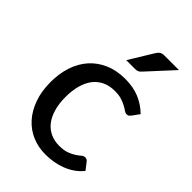

<svg xmlns="http://www.w3.org/2000/svg" viewBox="-217 -816 913 913"><g transform="rotate(45 239.0 -359.5)"><path d="M424.5 -413Q420 -407.5 415.8 -404.2Q411.5 -401 403.5 -401Q395.5 -401 386.8 -407.2Q378 -413.5 364.8 -420.8Q351.5 -428 332.8 -434.2Q314 -440.5 286.5 -440.5Q250.5 -440.5 223 -427.5Q195.5 -414.5 177.2 -390.5Q159 -366.5 149.5 -332Q140 -297.5 140 -254.5Q140 -210 150 -175.2Q160 -140.5 178.5 -116.8Q197 -93 223.5 -80.8Q250 -68.5 282.5 -68.5Q314 -68.5 334.5 -76.2Q355 -84 368.5 -93Q382 -102 391 -109.8Q400 -117.5 409.5 -117.5Q421.5 -117.5 428 -108.5L456 -72.5Q438.5 -51 416.8 -36Q395 -21 370.5 -11.5Q346 -2 319.2 2.5Q292.5 7 265 7Q217.5 7 176.2 -10.5Q135 -28 104.8 -61.5Q74.5 -95 57 -143.8Q39.5 -192.5 39.5 -254.5Q39.5 -311 55.2 -359Q71 -407 101.8 -441.8Q132.5 -476.5 177.5 -496.2Q222.5 -516 280.5 -516Q335 -516 376.5 -498.5Q418 -481 450.5 -449ZM431 -726 312.5 -597Q305 -588.5 298 -585.2Q291 -582 279.5 -582H220.5L294.5 -703Q301.5 -714.5 309.8 -720.2Q318 -726 335.5 -726Z"/></g></svg>

Font: LatoLatin Medium
Style: Regular
Weight: 500
Designer: Lukasz Dziedzic with Adam Twardoch and Botio Nikoltchev
Foundry: tyPoland Lukasz Dziedzic
Version: Version 2.015; 2015-08-06; http://www.latofonts.com/